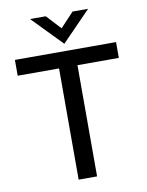

<svg xmlns="http://www.w3.org/2000/svg" viewBox="-96 -959 785 1027"><g transform="rotate(-10 296.5 -445.5)"><path d="M297.4 -729 139.6 -891.1H225.1L297.4 -813L370.6 -891.1H455.1ZM246.6 0V-604H22V-689.9H571.3V-604H346.7V0Z"/></g></svg>

Font: HK Grotesk Medium
Style: Regular
Weight: 500
Designer: Alfredo Marco Pradil and Stefan Peev
Foundry: Hanken Design Co.
Version: Version 1.045;PS 001.045;hotconv 1.0.88;makeotf.lib2.5.64775